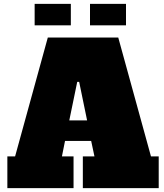

<svg xmlns="http://www.w3.org/2000/svg" viewBox="-20 -972 846 992"><path d="M408 -164H468L451 -244H316L300 -164H360V0H18V-164H58L227 -778H591L760 -164H800V0H408ZM338 -350H430L389 -549H379ZM159 -952H346V-841H159ZM445 -952H631V-841H445Z"/></svg>

Font: Alfa Slab One
Style: Regular
Weight: 400
Designer: JM Sole
Foundry: JM Sole
Version: Version 1.001